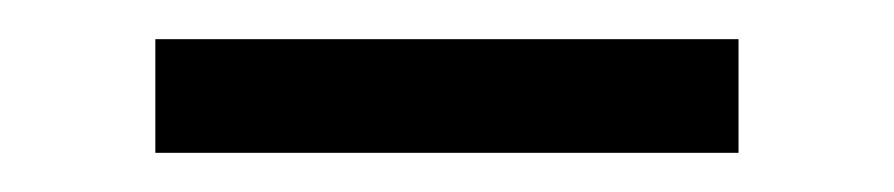

<svg xmlns="http://www.w3.org/2000/svg" viewBox="-20 -697 461 99"><path d="M60.1 -618.2V-676.8H360.8V-618.2Z"/></svg>

Font: LT Superior
Style: Regular
Weight: 400
Designer: Daniel Lyons
Foundry: LyonsType
Version: Version 1.000